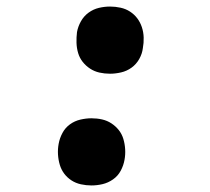

<svg xmlns="http://www.w3.org/2000/svg" viewBox="-20 -558 640 586"><path d="M316 -333Q299 -333 283.5 -336.5Q268 -340 255 -348.5Q242 -357 232.5 -369Q223 -381 218.5 -396Q214 -411 213.5 -427.5Q213 -444 215 -460Q218 -477 227 -493Q236 -509 250.5 -519.5Q265 -530 282 -534Q299 -538 316 -538Q332 -538 348 -534.5Q364 -531 377 -522.5Q390 -514 399 -502Q408 -490 413 -475Q418 -460 418.5 -443.5Q419 -427 416 -411Q414 -394 405 -378Q396 -362 381.5 -351.5Q367 -341 349.5 -337Q332 -333 316 -333ZM259 8Q243 8 227 4.5Q211 1 198 -7.5Q185 -16 176 -28Q167 -40 162.5 -55Q158 -70 157 -86.5Q156 -103 159 -119Q162 -136 170.5 -152Q179 -168 193.5 -178.5Q208 -189 225.5 -193Q243 -197 259 -197Q276 -197 291.5 -193.5Q307 -190 320 -181.5Q333 -173 342.5 -161Q352 -149 356.5 -134Q361 -119 362 -102.5Q363 -86 360 -70Q357 -53 348.5 -37Q340 -21 325 -10.5Q310 0 293 4Q276 8 259 8Z"/></svg>

Font: Iosevka Curly Slab XBdExObl
Style: Regular
Weight: 800
Width: 7
Italic angle: -9°
Monospace: yes
Designer: Belleve Invis
Foundry: Belleve Invis
Version: Version 11.1.0; ttfautohint (v1.8.3)